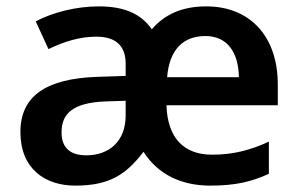

<svg xmlns="http://www.w3.org/2000/svg" viewBox="-20 -572 937 602"><path d="M627 -552C551 -552 496 -527 456 -480C422 -530 367 -552 290 -552C218 -552 145 -533 92 -505L132 -418C179 -441 229 -457 282 -457C338 -457 374 -433 374 -372V-334L283 -331C123 -325 44 -270 44 -158C44 -43 121 10 216 10C325 10 376 -26 430 -96C475 -25 549 10 639 10C718 10 768 -2 823 -27V-128C765 -101 711 -87 645 -87C555 -87 505 -141 502 -242H851V-307C851 -460 762 -552 627 -552ZM624 -459C694 -459 728 -406 729 -330H504C511 -416 554 -459 624 -459ZM311 -254 374 -256V-210C374 -127 320 -85 251 -85C204 -85 173 -105 173 -157C173 -215 207 -250 311 -254Z"/></svg>

Font: Noto Sans Sinhala SemiBold
Style: Regular
Weight: 600
Designer: Jelle Bosma - Monotype Design Team
Foundry: Monotype Imaging Inc.
Version: Version 2.006